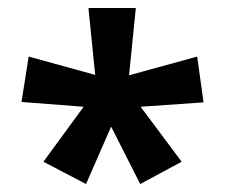

<svg xmlns="http://www.w3.org/2000/svg" viewBox="-20 -820 565 482"><path d="M321 -800H202L219 -632L52 -678L34 -564L190 -552L89 -414L196 -358L259 -502L332 -358L436 -414L333 -552L491 -563L475 -678L304 -631Z"/></svg>

Font: Noto Sans Tamil ExtraCondensed
Style: Bold
Weight: 700
Width: 2
Designer: Jelle Bosma - Monotype Design Team
Foundry: Monotype Imaging Inc.
Version: Version 2.004